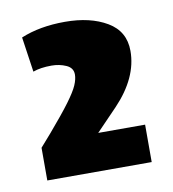

<svg xmlns="http://www.w3.org/2000/svg" viewBox="-54 -763 432 480"><g transform="rotate(-10 162.0 -523.5)"><path d="M29 -332V-415L57 -447Q93 -489 111.5 -514Q130 -539 136.5 -554Q143 -569 143 -581Q143 -598 126 -605.5Q109 -613 89 -613Q61 -613 42 -606L29 -695Q77 -715 141 -715Q205 -715 247.5 -690Q290 -665 290 -615Q290 -547 229 -483L175 -427H294V-332Z"/></g></svg>

Font: Protest Strike
Style: Regular
Weight: 400
Designer: Octavio Pardo
Foundry: Ashler Design
Version: Version 2.005; ttfautohint (v1.8.4.7-5d5b)